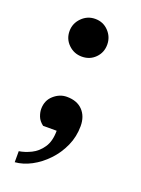

<svg xmlns="http://www.w3.org/2000/svg" viewBox="-121 -526 528 720"><g transform="rotate(20 143.0 -166.0)"><path d="M207 -394Q207 -362.3 185.5 -340.8Q164.1 -319.3 132.3 -319.3Q101.1 -319.3 78.9 -340.8Q56.6 -362.3 56.6 -394Q56.6 -424.8 78.9 -447.3Q101.1 -469.7 132.3 -469.7Q164.1 -469.7 185.5 -447.3Q207 -424.8 207 -394ZM217.8 -72.8Q217.8 -30.8 201.2 6.3Q184.6 43.5 157 72.5Q129.4 101.6 96.7 118.9Q64 136.2 31.7 138.7V94.7Q54.7 91.3 79.6 79.1Q104.5 66.9 121.8 41.5Q139.2 16.1 139.2 -25.9H85Q68.4 -38.6 62.5 -54.2Q56.6 -69.8 56.6 -83Q56.6 -117.2 80.1 -137.9Q103.5 -158.7 132.3 -158.7Q172.9 -158.7 195.3 -135.3Q217.8 -111.8 217.8 -72.8Z"/></g></svg>

Font: Annapurna SIL
Style: Bold
Weight: 700
Designer: Peter Martin, Annie Olsen
Foundry: SIL International
Version: Version 2.000